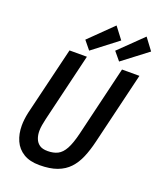

<svg xmlns="http://www.w3.org/2000/svg" viewBox="-169 -1033 957 1151"><g transform="rotate(20 310.0 -457.5)"><path d="M223 15Q161 15 121 -9.5Q81 -34 62 -76.5Q43 -119 43 -172Q43 -192 45.5 -213Q48 -234 53 -257L158 -693H269L165 -258Q160 -236 156.5 -216Q153 -196 153 -178Q153 -151 161.5 -129Q170 -107 188.5 -94Q207 -81 240 -81Q278 -81 304.5 -94.5Q331 -108 350.5 -143.5Q370 -179 386 -245L493 -693H604L494 -234Q480 -175 460.5 -129Q441 -83 411 -51Q381 -19 335.5 -2Q290 15 223 15ZM269 -732 225 -786 372 -930 429 -855ZM460 -732 416 -785 564 -929 620 -854Z"/></g></svg>

Font: Ubuntu Sans Mono Medium
Style: Italic
Weight: 500
Italic angle: -13.5°
Monospace: yes
Designer: Dalton Maag Ltd
Foundry: Dalton Maag Ltd
Version: Version 1.006